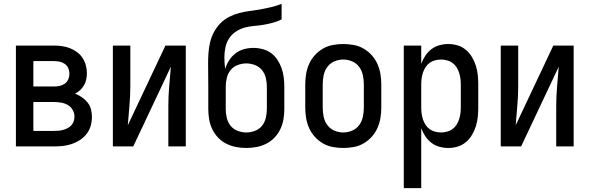

<svg xmlns="http://www.w3.org/2000/svg" viewBox="-20 -755 3040 990"><path d="M258 0H62V-520H258Q279 -520 300 -517Q321 -514 340.5 -506.5Q360 -499 377 -486.5Q394 -474 405.5 -456.5Q417 -439 422.5 -418.5Q428 -398 428 -377Q428 -361 424.5 -345Q421 -329 413 -315Q405 -301 393 -290Q381 -279 367 -272Q386 -265 402.5 -253.5Q419 -242 431.5 -226.5Q444 -211 449 -191.5Q454 -172 454 -152Q454 -129 447.5 -106Q441 -83 426.5 -64.5Q412 -46 392 -33Q372 -20 350 -12.5Q328 -5 304.5 -2.5Q281 0 258 0ZM152 -309H258Q273 -309 287.5 -312Q302 -315 314 -323.5Q326 -332 332 -346Q338 -360 338 -375Q338 -390 332 -403.5Q326 -417 314 -425.5Q302 -434 287.5 -437Q273 -440 258 -440H152ZM152 -80H258Q270 -80 282.5 -81Q295 -82 306.5 -85.5Q318 -89 329 -94.5Q340 -100 348 -109Q356 -118 360 -130Q364 -142 364 -154Q364 -172 354.5 -188.5Q345 -205 329 -214Q313 -223 294.5 -226Q276 -229 258 -229H152Z M562 0V-520H652V-312Q652 -261 647.5 -210.5Q643 -160 639 -109L833 -520H938V0H848V-208Q848 -259 852.5 -309.5Q857 -360 861 -411L667 0Z M1250 8Q1223 8 1197 3Q1171 -2 1147 -14Q1123 -26 1104.5 -45.5Q1086 -65 1074.5 -89Q1063 -113 1058.5 -139.5Q1054 -166 1054 -192V-308Q1054 -337 1053.5 -367Q1053 -397 1053 -427Q1053 -455 1055 -483Q1057 -511 1063.5 -538Q1070 -565 1083.5 -590Q1097 -615 1116.5 -635Q1136 -655 1161.5 -668Q1187 -681 1214 -688Q1241 -695 1269 -698.5Q1297 -702 1324.5 -707Q1352 -712 1379 -718.5Q1406 -725 1432 -735V-655Q1410 -644 1386 -637.5Q1362 -631 1337.5 -627Q1313 -623 1288 -621Q1263 -619 1239 -612Q1215 -605 1194 -590.5Q1173 -576 1160 -555Q1147 -534 1142 -509Q1137 -484 1137 -459Q1137 -444 1138 -429Q1139 -414 1141 -399Q1148 -423 1161.5 -444Q1175 -465 1194.5 -480Q1214 -495 1238 -501.5Q1262 -508 1287 -508Q1311 -508 1335 -501.5Q1359 -495 1378 -481Q1397 -467 1410.5 -446.5Q1424 -426 1432 -403Q1440 -380 1443 -356Q1446 -332 1446 -308V-192Q1446 -166 1441.5 -139.5Q1437 -113 1425.5 -89Q1414 -65 1395.5 -45.5Q1377 -26 1353 -14Q1329 -2 1303 3Q1277 8 1250 8ZM1250 -72Q1273 -72 1295 -80.5Q1317 -89 1331 -106.5Q1345 -124 1350.5 -147Q1356 -170 1356 -192V-308Q1356 -331 1350.5 -353.5Q1345 -376 1331 -393.5Q1317 -411 1295 -419.5Q1273 -428 1250 -428Q1227 -428 1205 -419.5Q1183 -411 1169 -393.5Q1155 -376 1149.5 -353.5Q1144 -331 1144 -308V-192Q1144 -170 1149.5 -147Q1155 -124 1169 -106.5Q1183 -89 1205 -80.5Q1227 -72 1250 -72Z M1750 8Q1723 8 1696 3Q1669 -2 1645.5 -15.5Q1622 -29 1603.5 -49.5Q1585 -70 1574 -94.5Q1563 -119 1558.5 -146Q1554 -173 1554 -200V-320Q1554 -347 1558.5 -374Q1563 -401 1574 -425.5Q1585 -450 1603.5 -470.5Q1622 -491 1645.5 -504.5Q1669 -518 1696 -523Q1723 -528 1750 -528Q1777 -528 1804 -523Q1831 -518 1854.5 -504.5Q1878 -491 1896.5 -470.5Q1915 -450 1926 -425.5Q1937 -401 1941.5 -374Q1946 -347 1946 -320V-200Q1946 -173 1941.5 -146Q1937 -119 1926 -94.5Q1915 -70 1896.5 -49.5Q1878 -29 1854.5 -15.5Q1831 -2 1804 3Q1777 8 1750 8ZM1750 -72Q1774 -72 1796 -81.5Q1818 -91 1832 -110Q1846 -129 1851 -152.5Q1856 -176 1856 -200V-320Q1856 -344 1851 -367.5Q1846 -391 1832 -410Q1818 -429 1796 -438.5Q1774 -448 1750 -448Q1726 -448 1704 -438.5Q1682 -429 1668 -410Q1654 -391 1649 -367.5Q1644 -344 1644 -320V-200Q1644 -176 1649 -152.5Q1654 -129 1668 -110Q1682 -91 1704 -81.5Q1726 -72 1750 -72Z M2062 215V-520H2152V-426Q2160 -448 2173 -467.5Q2186 -487 2204 -501Q2222 -515 2245 -521.5Q2268 -528 2291 -528Q2316 -528 2339.5 -521Q2363 -514 2382 -498Q2401 -482 2413.5 -461Q2426 -440 2433.5 -416.5Q2441 -393 2443.5 -368.5Q2446 -344 2446 -320V-200Q2446 -176 2443.5 -151.5Q2441 -127 2433.5 -103.5Q2426 -80 2413.5 -59Q2401 -38 2382 -22Q2363 -6 2339.5 1Q2316 8 2291 8Q2268 8 2245 1.5Q2222 -5 2204 -19Q2186 -33 2173 -52.5Q2160 -72 2152 -94V215ZM2254 -72Q2269 -72 2284.5 -76Q2300 -80 2312.5 -89Q2325 -98 2333.5 -111Q2342 -124 2347 -139Q2352 -154 2354 -169.5Q2356 -185 2356 -200V-320Q2356 -335 2354 -350.5Q2352 -366 2347 -381Q2342 -396 2333.5 -409Q2325 -422 2312.5 -431Q2300 -440 2284.5 -444Q2269 -448 2254 -448Q2239 -448 2223.5 -444Q2208 -440 2195.5 -431Q2183 -422 2174.5 -409Q2166 -396 2161 -381Q2156 -366 2154 -350.5Q2152 -335 2152 -320V-200Q2152 -185 2154 -169.5Q2156 -154 2161 -139Q2166 -124 2174.5 -111Q2183 -98 2195.5 -89Q2208 -80 2223.5 -76Q2239 -72 2254 -72Z M2562 0V-520H2652V-312Q2652 -261 2647.5 -210.5Q2643 -160 2639 -109L2833 -520H2938V0H2848V-208Q2848 -259 2852.5 -309.5Q2857 -360 2861 -411L2667 0Z"/></svg>

Font: Iosevka Medium
Style: Regular
Weight: 500
Monospace: yes
Designer: Belleve Invis
Foundry: Belleve Invis
Version: Version 32.5.0; ttfautohint (v1.8.4)